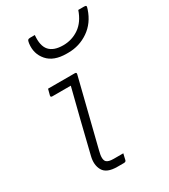

<svg xmlns="http://www.w3.org/2000/svg" viewBox="-195 -893 870 987"><g transform="rotate(-30 240.0 -399.5)"><path d="M96 -526H255Q266 -526 263 -515Q238 -417 214 -319Q190 -221 164 -119Q151 -71 166 -56Q177 -45 208 -45H265Q263 -36 261 -28.5Q259 -21 257 -11Q256 -4 251.5 -2Q247 0 243 0H204Q141 0 121.5 -34Q102 -68 114 -116Q137 -211 159.5 -301Q182 -391 205 -481H95Q84 -481 87 -492Q89 -500 91.5 -509Q94 -518 96 -526ZM276 -680Q328 -680 370 -709Q412 -738 433 -799H468Q478 -799 479.5 -795Q481 -791 476 -777Q453 -708 399 -671Q345 -634 279 -634H269Q193 -634 156.5 -676Q120 -718 128 -777Q130 -791 134 -795Q138 -799 148 -799H175Q169 -737 194.5 -708.5Q220 -680 276 -680Z"/></g></svg>

Font: Recursive Sn Lnr St Lt
Style: Italic
Weight: 300
Italic angle: -15°
Version: Version 1.079;hotconv 1.0.112;makeotfexe 2.5.65598; ttfautoh